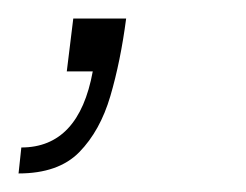

<svg xmlns="http://www.w3.org/2000/svg" viewBox="-53 -77 265 207"><path d="M-33 110 -30 82Q32 82 47 0H19L26 -57H83Q77 -11 66 26.5Q55 64 32.5 87Q10 110 -33 110Z"/></svg>

Font: Tanohe Sans ExtraLight
Style: Italic
Weight: 200
Designer: Village Type and Design LLC & Cristiano Sobral
Foundry: Cooper Hewitt Smithsonian Design Museum
Version: Version 1.00;September 29, 2021;FontCreator 13.0.0.2655 64-b